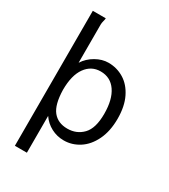

<svg xmlns="http://www.w3.org/2000/svg" viewBox="-202 -762 904 1025"><g transform="rotate(30 250.0 -249.0)"><path d="M60 -665H140Q140 -658 136.5 -645.5Q133 -633 133 -622V-387Q156 -423 194.5 -445Q233 -467 272 -467Q324 -467 367.5 -440.5Q411 -414 437 -361Q463 -308 463 -232Q463 -155 436 -99.5Q409 -44 365 -16Q321 12 271 12Q229 12 193 -7Q157 -26 134 -60V167H60ZM388 -219Q388 -307 354 -356.5Q320 -406 259 -406Q202 -406 167.5 -358Q133 -310 133 -220Q135 -130 166.5 -91Q198 -52 256 -52Q313 -52 350.5 -91Q388 -130 388 -219Z"/></g></svg>

Font: Vazir Code
Style: Code
Weight: 400
Foundry: DejaVu fonts team - Redesigned by Saber Rastikerdar
Version: Version 1.1.2